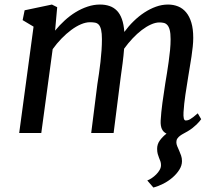

<svg xmlns="http://www.w3.org/2000/svg" viewBox="-20 -588 960 849"><path d="M128.4 -470.2 80.1 -499 88.9 -542.5 209.5 -567.9 232.9 -556.2 223.6 -452.6Q243.2 -476.6 266.4 -497.8Q289.6 -519 314.9 -534.4Q340.3 -549.8 367.4 -558.8Q394.5 -567.9 421.9 -567.9Q445.3 -567.9 464.1 -561.5Q482.9 -555.2 496.8 -541Q510.7 -526.9 519 -503.7Q527.3 -480.5 529.8 -446.8Q548.3 -472.2 570.8 -494.1Q593.3 -516.1 618.2 -532.5Q643.1 -548.8 669.4 -558.3Q695.8 -567.9 723.1 -567.9Q747.1 -567.9 767.6 -559.6Q788.1 -551.3 803 -533.4Q817.9 -515.6 826.2 -487.8Q834.5 -460 834.5 -420.4Q834.5 -402.8 832.3 -381.6Q830.1 -360.4 826.7 -337.6Q823.2 -314.9 819.3 -291.7Q815.4 -268.6 812 -247.1Q805.7 -208.5 799.8 -169.2Q793.9 -129.9 791.5 -91.8Q790.5 -74.2 792.7 -64.7Q794.9 -55.2 801.8 -55.2Q805.7 -55.2 810.3 -56.4Q814.9 -57.6 821 -61Q827.1 -64.5 835.2 -70.8Q843.3 -77.1 854.5 -86.9L869.6 -61Q867.2 -57.6 862.1 -51.3Q856.9 -44.9 849.1 -37.4Q841.3 -29.8 831.3 -22Q821.3 -14.2 809.6 -7.3Q801.3 -2.4 792.5 2.2Q783.7 6.8 776.4 12.2Q769 17.6 764.4 24.4Q759.8 31.2 759.8 40.5Q759.8 49.3 763.7 58.6Q767.6 67.9 772.2 78.1Q776.9 88.4 780.8 99.9Q784.7 111.3 784.7 124.5Q784.7 144 772.9 162.6Q761.2 181.2 742.9 197Q724.6 212.9 702.1 224.4Q679.7 235.8 658.2 241.2L631.3 210Q640.6 206.5 651.1 199.5Q661.6 192.4 670.7 183.3Q679.7 174.3 685.8 163.8Q691.9 153.3 691.9 142.1Q691.9 132.3 689.2 125Q686.5 117.7 683.3 110.1Q680.2 102.5 677.5 93Q674.8 83.5 674.8 69.8Q674.8 49.3 687 32.7Q699.2 16.1 716.3 2.9Q702.1 -3.9 695.8 -17.6Q689.5 -31.2 690.4 -54.2Q692.4 -90.3 698.2 -133.3Q704.1 -176.3 710.9 -219.7Q714.4 -240.2 718.3 -264.6Q722.2 -289.1 725.8 -314.7Q729.5 -340.3 731.9 -365.7Q734.4 -391.1 734.4 -414.1Q734.4 -440.4 730.5 -455.3Q726.6 -470.2 719.7 -477.5Q712.9 -484.9 703.9 -486.8Q694.8 -488.8 685.1 -488.8Q667.5 -488.8 647.5 -479.7Q627.4 -470.7 606.9 -455.1Q586.4 -439.5 566.4 -418.2Q546.4 -397 528.8 -372.6Q526.4 -341.8 522.2 -308.8Q518.1 -275.9 513.7 -246.6L482.4 0H383.3L410.6 -216.3Q414.1 -237.8 417.7 -262.9Q421.4 -288.1 424.3 -314Q427.2 -339.8 429 -365.7Q430.7 -391.6 430.7 -414.6Q430.7 -440.9 427.2 -455.8Q423.8 -470.7 417.2 -478.3Q410.6 -485.8 400.6 -487.8Q390.6 -489.7 377.9 -489.7Q359.4 -489.7 338.1 -480.7Q316.9 -471.7 295.2 -455.6Q273.4 -439.5 252.2 -417.7Q231 -396 212.9 -370.6L162.6 0H64.9Z"/></svg>

Font: Merriweather
Style: Italic
Weight: 400
Italic angle: -7°
Designer: Eben Sorkin ( eben@eyebytes.com )
Foundry: Eben Sorkin ( eben@eyebytes.com )
Version: Version 1.005; ttfautohint (v0.97) -l 13 -r 13 -G 200 -x 24 